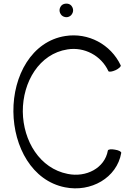

<svg xmlns="http://www.w3.org/2000/svg" viewBox="-20 -1017 730 1061"><path d="M384 -960C384 -970 380 -979 373 -987C366 -994 357 -997 347 -997C337 -997 327 -994 320 -987C313 -979 309 -970 309 -960C309 -950 313 -941 320 -933C327 -926 337 -922 347 -922C357 -922 366 -926 373 -933C380 -941 384 -950 384 -960ZM647 -656C592 -772 468 -838 341 -818C155 -789 52 -598 54 -400C56 -206 157 -18 339 18C482 47 626 -34 650 -172C651 -179 636 -187 615 -190C595 -194 578 -192 576 -185C559 -88 456 -35 354 -56C200 -86 108 -238 106 -400C105 -564 197 -720 353 -744C446 -759 539 -710 579 -624C582 -618 600 -621 618 -629C637 -638 650 -650 647 -656Z"/></svg>

Font: Nupuram Light
Style: Regular
Weight: 300
Designer: Santhosh Thottingal (santhosh.thottingal@gmail.com)
Foundry: SMC
Version: Version 1.000